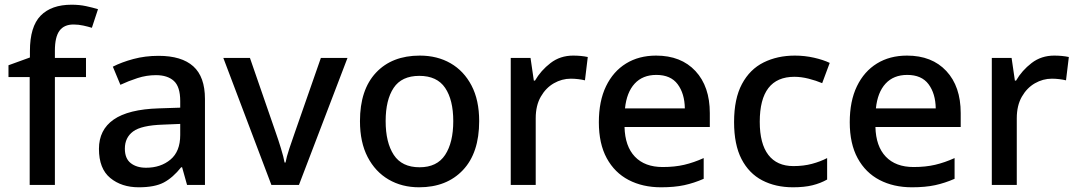

<svg xmlns="http://www.w3.org/2000/svg" viewBox="-20 -785 4571 815"><path d="M345 -458H213V0H106V-458H16V-508L107 -541V-568Q107 -672 152.5 -718.5Q198 -765 284 -765Q317 -765 345 -759Q373 -753 396 -746L370 -667Q354 -672 333.5 -676.5Q313 -681 292 -681Q252 -681 232.5 -654.5Q213 -628 213 -570V-539H345Z M653 -548Q751 -548 800.5 -503.5Q850 -459 850 -365V0H774L753 -75H749Q714 -31 675.5 -10.5Q637 10 569 10Q496 10 448 -29.5Q400 -69 400 -153Q400 -234 462.5 -277.5Q525 -321 654 -325L745 -328V-356Q745 -417 718 -441.5Q691 -466 642 -466Q602 -466 563.5 -453.5Q525 -441 491 -425L459 -502Q496 -521 546 -534.5Q596 -548 653 -548ZM672 -256Q580 -253 545 -227Q510 -201 510 -154Q510 -112 535 -92.5Q560 -73 600 -73Q662 -73 703.5 -107.5Q745 -142 745 -212V-259Z M1132 0 928 -539H1041L1151 -221Q1161 -193 1172.5 -155.5Q1184 -118 1188 -95H1192Q1196 -118 1208.5 -155.5Q1221 -193 1231 -221L1342 -539H1455L1249 0Z M2014 -271Q2014 -136 1945 -63Q1876 10 1759 10Q1686 10 1629.5 -23Q1573 -56 1540.5 -118.5Q1508 -181 1508 -271Q1508 -404 1576 -476.5Q1644 -549 1762 -549Q1836 -549 1892.5 -516.5Q1949 -484 1981.5 -422Q2014 -360 2014 -271ZM1617 -271Q1617 -180 1651.5 -127.5Q1686 -75 1761 -75Q1835 -75 1869.5 -127.5Q1904 -180 1904 -271Q1904 -361 1869.5 -412Q1835 -463 1760 -463Q1685 -463 1651 -412Q1617 -361 1617 -271Z M2413 -549Q2447 -549 2475 -543L2463 -444Q2451 -447 2435 -449Q2419 -451 2403 -451Q2365 -451 2331 -431.5Q2297 -412 2275.5 -374.5Q2254 -337 2254 -283V0H2148V-539H2232L2246 -443H2251Q2276 -486 2317 -517.5Q2358 -549 2413 -549Z M2765 -549Q2871 -549 2932 -483.5Q2993 -418 2993 -305V-246H2631Q2633 -164 2675 -120Q2717 -76 2793 -76Q2844 -76 2884.5 -85.5Q2925 -95 2967 -114V-26Q2926 -8 2884.5 1Q2843 10 2786 10Q2708 10 2648.5 -21Q2589 -52 2555.5 -113.5Q2522 -175 2522 -266Q2522 -356 2552.5 -419Q2583 -482 2637.5 -515.5Q2692 -549 2765 -549ZM2766 -467Q2708 -467 2674 -430Q2640 -393 2633 -325H2887Q2886 -388 2856.5 -427.5Q2827 -467 2766 -467Z M3346 10Q3272 10 3215.5 -19.5Q3159 -49 3127.5 -110Q3096 -171 3096 -267Q3096 -366 3129.5 -428.5Q3163 -491 3221.5 -520Q3280 -549 3354 -549Q3396 -549 3435.5 -540Q3475 -531 3502 -518L3470 -432Q3444 -443 3412.5 -451Q3381 -459 3352 -459Q3205 -459 3205 -268Q3205 -175 3241.5 -127.5Q3278 -80 3348 -80Q3391 -80 3426.5 -89.5Q3462 -99 3491 -114V-23Q3463 -7 3428.5 1.5Q3394 10 3346 10Z M3830 -549Q3936 -549 3997 -483.5Q4058 -418 4058 -305V-246H3696Q3698 -164 3740 -120Q3782 -76 3858 -76Q3909 -76 3949.5 -85.5Q3990 -95 4032 -114V-26Q3991 -8 3949.5 1Q3908 10 3851 10Q3773 10 3713.5 -21Q3654 -52 3620.5 -113.5Q3587 -175 3587 -266Q3587 -356 3617.5 -419Q3648 -482 3702.5 -515.5Q3757 -549 3830 -549ZM3831 -467Q3773 -467 3739 -430Q3705 -393 3698 -325H3952Q3951 -388 3921.5 -427.5Q3892 -467 3831 -467Z M4455 -549Q4489 -549 4517 -543L4505 -444Q4493 -447 4477 -449Q4461 -451 4445 -451Q4407 -451 4373 -431.5Q4339 -412 4317.5 -374.5Q4296 -337 4296 -283V0H4190V-539H4274L4288 -443H4293Q4318 -486 4359 -517.5Q4400 -549 4455 -549Z"/></svg>

Font: Noto Sans Meetei Mayek Medium
Style: Regular
Weight: 500
Designer: Monotype Design Team and Neelakash Kshetrimayum
Foundry: Monotype Imaging Inc.
Version: Version 2.002; ttfautohint (v1.8.4.7-5d5b)